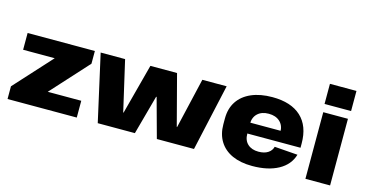

<svg xmlns="http://www.w3.org/2000/svg" viewBox="-79 -1130 2867 1503"><g transform="rotate(15 1354.5 -378.5)"><path d="M33 -103 370 -473 388 -404H51V-540H596V-437L256 -63L239 -136H594V0H33Z M643 -540H841L935 -132H938L1046 -540H1262L1369 -132H1372L1467 -540H1664L1544 0H1243L1156 -318H1152L1065 0H764Z M2017 11Q1923 11 1855.5 -19.5Q1788 -50 1752 -108Q1716 -166 1716 -246V-294Q1716 -374 1754 -431.5Q1792 -489 1863.5 -520Q1935 -551 2033 -551Q2185 -551 2266 -476Q2347 -401 2347 -259V-225H1880V-313H2189L2163 -280V-303Q2163 -356 2129.5 -387Q2096 -418 2039 -418Q1982 -418 1949 -387Q1916 -356 1916 -302V-224Q1916 -170 1948.5 -140Q1981 -110 2036 -110Q2083 -110 2112.5 -129Q2142 -148 2150 -180L2338 -166Q2313 -81 2229 -35Q2145 11 2017 11Z M2647 -540V0H2447V-540ZM2655 -768V-605H2440V-768Z"/></g></svg>

Font: Pathway Extreme 28pt ExtraBold
Style: Regular
Weight: 800
Designer: Eduardo Rodriguez Tunni
Foundry: Eduardo Rodriguez Tunni
Version: Version 1.001;gftools[0.9.26]